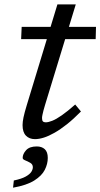

<svg xmlns="http://www.w3.org/2000/svg" viewBox="-20 -619 454 868"><path d="M75.5 -442 78 -497.5H414L412.5 -442ZM183.5 -144Q179.5 -131 176.5 -119.5Q173.5 -108 171.8 -99.5Q170 -91 170 -85.5Q170 -74 174.2 -70Q178.5 -66 187 -66Q198.5 -66 216.2 -73Q234 -80 259.5 -97.8Q285 -115.5 320 -146.5L346 -115Q312.5 -81 282.5 -57.2Q252.5 -33.5 226.5 -18.8Q200.5 -4 178.5 3Q156.5 10 138 10Q112.5 10 97.2 -5.8Q82 -21.5 82 -53.5Q82 -67.5 86.2 -88.2Q90.5 -109 101 -143.5L239.5 -599H322.5ZM82.5 95Q82.5 77 98 60Q113.5 43 146 43Q169 43 182.5 55.5Q196 68 196 95Q196 122 182.5 148.8Q169 175.5 135 197Q101 218.5 39 229.5L42.5 197Q78 189.5 96.5 179Q115 168.5 121.8 157.5Q128.5 146.5 128.5 137Q128.5 124 117 117.2Q105.5 110.5 94 106Q82.5 101.5 82.5 95Z"/></svg>

Font: Newsreader 8pt
Style: Italic
Weight: 400
Italic angle: -17°
Version: Version 1.003